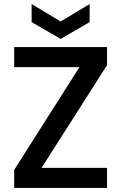

<svg xmlns="http://www.w3.org/2000/svg" viewBox="-20 -927 598 947"><path d="M508 -606 185 -99H508V0H50V-89L372 -596H50V-695H508ZM422 -907V-818L279 -735L136 -818V-907L279 -821Z"/></svg>

Font: Parkinsans Medium
Style: Regular
Weight: 500
Designer: Red Stone, Indian Type Foundry
Foundry: Indian Type Foundry
Version: Version 1.000